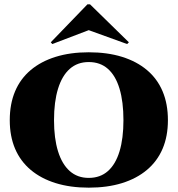

<svg xmlns="http://www.w3.org/2000/svg" viewBox="-20 -853 819 885"><path d="M389 -612Q475 -612 542.5 -591Q610 -570 657.5 -530Q705 -490 729.5 -432Q754 -374 754 -299Q754 -225 729.5 -167.5Q705 -110 657.5 -70Q610 -30 542.5 -9Q475 12 389 12Q304 12 236.5 -9Q169 -30 121.5 -70Q74 -110 49.5 -167.5Q25 -225 25 -299Q25 -374 49.5 -432Q74 -490 121.5 -530Q169 -570 236.5 -591Q304 -612 389 -612ZM389 -33Q442 -33 477.5 -64.5Q513 -96 531 -155.5Q549 -215 549 -299Q549 -384 531 -444Q513 -504 477.5 -535.5Q442 -567 389 -567Q337 -567 301.5 -535.5Q266 -504 247.5 -444Q229 -384 229 -299Q229 -215 247.5 -155.5Q266 -96 301.5 -64.5Q337 -33 389 -33ZM214 -658 221 -650 389 -714 566 -650 574 -658 395 -833H383Z"/></svg>

Font: Cinzel Black
Style: Regular
Weight: 900
Designer: Natanael Gama
Version: Version 2.000